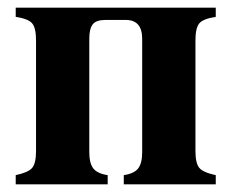

<svg xmlns="http://www.w3.org/2000/svg" viewBox="-20 -481 596 501"><path d="M351 -84V-380Q351 -429 308 -429H255Q231 -429 222 -417.5Q213 -406 213 -380V-84Q213 -55 223.5 -41.5Q234 -28 261 -24V0H21V-24Q54 -31 64 -43Q74 -55 74 -87V-376Q74 -408 64 -420Q54 -432 21 -437V-461H543V-437Q510 -432 500 -420Q490 -408 490 -376V-87Q490 -55 500 -43Q510 -31 543 -24V0H303V-24Q330 -28 340.5 -41.5Q351 -55 351 -84Z"/></svg>

Font: STIX MathJax Alphabets
Style: Bold
Weight: 700
Designer: MicroPress Inc., with final additions and corrections provided by Coen Hoffman, Elsevier (retired)
Version: Version 1.1.1